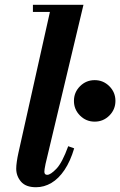

<svg xmlns="http://www.w3.org/2000/svg" viewBox="-20 -774 504 805"><path d="M131 11Q88 11 68 -12.5Q48 -36 48 -67Q48 -79 50.5 -96.5Q53 -114 57 -132L196 -754H330L171 -87Q168 -74 167 -65.5Q166 -57 166 -54Q166 -41 178 -41Q192 -41 216.5 -66.5Q241 -92 266 -161L291 -152Q275 -98 250.5 -61.5Q226 -25 195.5 -7Q165 11 131 11ZM118 -724V-754H273V-724ZM377 -264Q341 -264 315.5 -289.5Q290 -315 290 -351Q290 -387 315.5 -412.5Q341 -438 377 -438Q413 -438 438.5 -412.5Q464 -387 464 -351Q464 -315 438.5 -289.5Q413 -264 377 -264Z"/></svg>

Font: Libre Bodoni
Style: Bold Italic
Weight: 700
Italic angle: -13°
Version: Version 2.005;gftools[0.9.23]